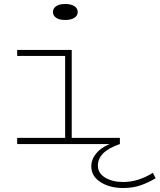

<svg xmlns="http://www.w3.org/2000/svg" viewBox="-20 -721 799 961"><path d="M245 -661Q245 -679 261 -690Q277 -701 306 -701Q336 -701 352.5 -690Q369 -679 369 -661Q369 -643 352.5 -632Q336 -621 306 -621Q277 -621 261 -632Q245 -643 245 -661ZM759 171Q723 193 684 206.5Q645 220 596 220Q529 220 483 190.5Q437 161 437 112Q437 77 461 47.5Q485 18 529 0H66V-31H306V-441H66V-471H339V-31H580V0Q470 37 470 108Q470 146 506.5 168Q543 190 596 190Q672 190 745 144Z"/></svg>

Font: BioRhyme Expanded ExtraLight
Style: Regular
Weight: 275
Width: 7
Designer: Aoife Mooney
Foundry: Aoife Mooney Type
Version: Version 1.000